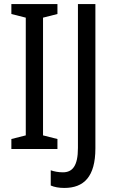

<svg xmlns="http://www.w3.org/2000/svg" viewBox="-20 -734 567 946"><path d="M263 0V-49L192 -67V-647L263 -665V-714H36V-665L107 -647V-67L36 -49V0ZM297 192C393 192 450 137 450 -3V-714H364V-5C364 85 336 115 290 115C268 115 247 111 230 105V180C248 188 271 192 297 192Z"/></svg>

Font: Noto Sans Condensed
Style: Regular
Weight: 400
Width: 3
Designer: Monotype Design Team
Foundry: Monotype Imaging Inc.
Version: Version 2.013